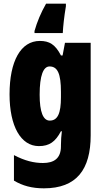

<svg xmlns="http://www.w3.org/2000/svg" viewBox="-20 -786 564 1046"><path d="M339 -752V-766H231C203 -717 182 -667 168 -617V-606H322C324 -644 329 -692 339 -752ZM197 -563C93 -563 32 -453 32 -272C32 -99 93 10 192 10C249 10 282 -14 312 -71H317C314 -51 312 -17 312 5V11C312 78 273 102 214 102C165 102 115 90 56 59V198C103 226 154 240 219 240C398 240 474 137 474 -49V-553H334L321 -484H312C281 -544 249 -563 197 -563ZM250 -424C294 -424 312 -384 312 -285V-256C312 -168 294 -129 251 -129C215 -129 196 -176 196 -270C196 -375 216 -424 250 -424Z"/></svg>

Font: Noto Sans Armenian ExtraCondensed Black
Style: Regular
Weight: 900
Width: 2
Designer: Monotype Design Team
Foundry: Monotype Imaging Inc.
Version: Version 2.008